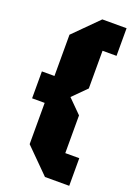

<svg xmlns="http://www.w3.org/2000/svg" viewBox="-166 -814 716 1019"><g transform="rotate(20 191.5 -305.0)"><path d="M91 4V-229H20V-381H91V-614L227 -750H364V-594H285V-381L209 -305L285 -229V-16H364V140H227Z"/></g></svg>

Font: Tektur SemiCondensed ExtraBold
Style: Regular
Weight: 800
Width: 4
Designer: Adam Jagosz
Foundry: Adam Jagosz
Version: Version 1.005;gftools[0.9.30]